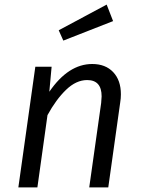

<svg xmlns="http://www.w3.org/2000/svg" viewBox="-20 -817 620 837"><path d="M507 -406Q507 -388 504 -370L452 0H369L421 -368Q423 -390 423 -397Q423 -468 360 -468Q312 -468 268 -425.5Q224 -383 187 -315L143 0H60L134 -526H205L195 -417Q278 -538 382 -538Q440 -538 473.5 -502.5Q507 -467 507 -406ZM473 -725 256 -640 236 -685 445 -797Z"/></svg>

Font: Fira Sans Book
Style: Italic
Weight: 350
Italic angle: -8°
Designer: bBox Type GmbH & Carrois Corporate GbR & Edenspiekermann AG
Foundry: bBox Type GmbH & Carrois Corporate GbR & Edenspiekermann AG
Version: Version 4.301